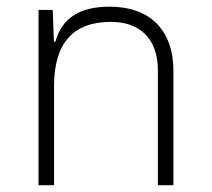

<svg xmlns="http://www.w3.org/2000/svg" viewBox="-20 -547 626 567"><path d="M446.3 0H492.2V-336.9C492.2 -458 423.3 -527.3 303.2 -527.3C215.3 -527.3 162.6 -493.2 143.6 -423.8H139.2L135.7 -517.6H93.8V0H139.6V-293C139.6 -419.9 196.3 -482.4 307.6 -482.4C395 -482.4 446.3 -430.7 446.3 -338.9Z"/></svg>

Font: Cascadia Code PL ExtraLight
Style: Regular
Weight: 200
Monospace: yes
Designer: Aaron Bell
Foundry: Saja Typeworks
Version: Version 2404.023